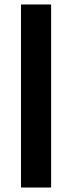

<svg xmlns="http://www.w3.org/2000/svg" viewBox="-20 -740 323 860"><path d="M74 100V-720H209V100Z"/></svg>

Font: DM Sans 9pt
Style: Bold
Weight: 700
Version: Version 4.004;gftools[0.9.30]